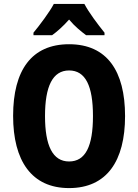

<svg xmlns="http://www.w3.org/2000/svg" viewBox="-20 -951 705 981"><path d="M411 -931H255C235 -892 182 -821 151 -784V-771H246C270 -788 302 -816 333 -851C362 -816 395 -790 420 -771H514V-784C477 -830 435 -886 411 -931ZM619 -358C619 -588 527 -725 333 -725C142 -725 47 -593 47 -359C47 -130 141 10 333 10C526 10 619 -129 619 -358ZM210 -358C210 -510 249 -591 333 -591C417 -591 455 -512 455 -358C455 -204 417 -126 333 -126C249 -126 210 -207 210 -358Z"/></svg>

Font: Noto Sans Gujarati Condensed ExtraBold
Style: Regular
Weight: 800
Width: 3
Designer: Jelle Bosma - Monotype Design Team, Universal Thirst
Foundry: Monotype Imaging Inc.
Version: Version 2.106